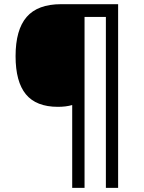

<svg xmlns="http://www.w3.org/2000/svg" viewBox="-20 -780 695 927"><path d="M259.8 -264.2Q154.8 -264.2 105 -324.7Q55.2 -385.3 55.2 -508.8Q55.2 -636.2 108.6 -698Q162.1 -759.8 274.9 -759.8H550.3V127H491.2V-698.2H388.2V127H328.6V-272.9Q298.8 -264.2 259.8 -264.2Z"/></svg>

Font: Viking Open Sans
Style: Regular
Weight: 400
Foundry: Ascender Corporation
Version: Version 2.001